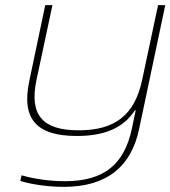

<svg xmlns="http://www.w3.org/2000/svg" viewBox="-20 -520 663 747"><path d="M521 -17 623 -500H595L533 -209C504 -72 427 -13 286 -13C146 -13 93 -72 122 -209L184 -500H156L94 -205C62 -54 125 9 279 9C387 9 460 -22 505 -91H508L493 -19C464 117 387 185 233 185C183 185 118 178 64 162L59 184C107 199 174 207 228 207C395 207 490 129 521 -17Z"/></svg>

Font: LT Wave Thin
Style: Italic
Weight: 100
Designer: Daniel Lyons
Version: Version 2.5 (Glyphs App)